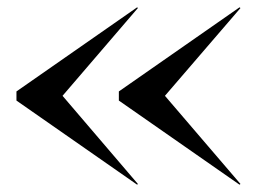

<svg xmlns="http://www.w3.org/2000/svg" viewBox="-20 -650 734 525"><path d="M431 -388 637.5 -628 635 -630 305 -400V-375L635 -145L637.5 -147ZM151 -388 357 -628 355 -630 25 -400V-375L355 -145L357 -147Z"/></svg>

Font: Bodoni* 36pt
Style: Regular
Weight: 400
Version: Version 2.3